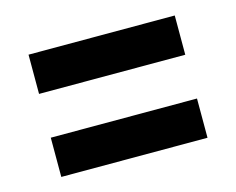

<svg xmlns="http://www.w3.org/2000/svg" viewBox="-55 -556 553 449"><g transform="rotate(-15 221.0 -331.0)"><path d="M44 -384H398V-479H44ZM44 -183H398V-278H44Z"/></g></svg>

Font: Fira Sans Condensed Medium
Style: Regular
Weight: 500
Width: 3
Designer: Carrois Corporate & Edenspiekermann AG
Foundry: Carrois Corporate GbR & Edenspiekermann AG
Version: Version 4.202;PS 004.202;hotconv 1.0.88;makeotf.lib2.5.64775